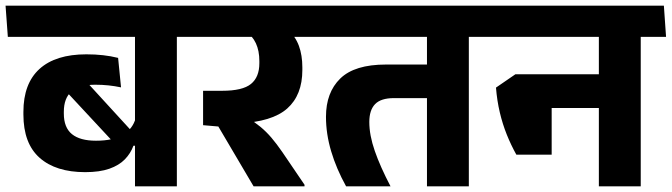

<svg xmlns="http://www.w3.org/2000/svg" viewBox="-43 -661 2383 681"><path d="M584.3 -568H435.8V0H584.3ZM405 -530.3H674.1L666 -640.8H396.9ZM-15.2 -530.3H612.2L604.4 -640.8H-23.3ZM174.3 -355.6 382.6 -131.6 435.9 -183 238.2 -398.9ZM40 -255.1Q40 -152.4 97.4 -101.4Q154.9 -50.4 259.1 -50.4Q310.4 -50.4 344.9 -62.5Q379.4 -74.7 399.9 -95.9Q420.5 -117.1 430.3 -144.1H445.6L438.4 -242.3Q427.9 -204 393.4 -182.9Q358.8 -161.9 297.4 -161.9Q241 -161.9 212.2 -185.2Q183.4 -208.6 183.4 -258.2V-264.4Q183.4 -313.2 210.8 -336.8Q238.1 -360.5 295 -360.5Q319.7 -360.5 342.2 -358.1Q364.7 -355.7 386.3 -351.1L375.9 -455.7Q349.8 -462.2 322.4 -465.2Q295 -468.3 263.3 -468.3Q154.3 -468.3 97.1 -416.5Q40 -364.6 40 -264Z M1105 -530.3 1096.9 -640.8H626.9L634.8 -530.3ZM1037.1 0V-5.7L958.3 -121.7Q937.9 -151.3 919.8 -172.5Q901.6 -193.8 880.8 -211.1Q859.9 -228.3 832 -245.6V-286.6L677.3 -339V-217L731.4 -212.3L856.5 0ZM978.6 -555.3H823.9Q852.5 -533.8 864.7 -507.3Q876.9 -480.7 876.9 -444.5V-436.8Q876.9 -387.4 847.1 -363.2Q817.4 -339 744.9 -339H677.3L755.2 -221.8L802.4 -223.3Q922.2 -228.6 975.8 -276.2Q1029.4 -323.9 1029.4 -412.8V-422Q1029.4 -465 1017.2 -498.3Q1005 -531.5 978.6 -555.3Z M1619.9 -568H1471.4V0H1619.9ZM1440.6 -530.3H1709.7L1701.9 -640.8H1432.8ZM1051.7 -530.3H1661.2L1653.5 -640.8H1044ZM1184.6 0H1342.2Q1305.7 -69.7 1286.3 -125.6Q1266.9 -181.4 1266.9 -228.2Q1266.9 -270.6 1287.5 -291.8Q1308.1 -313 1354.2 -313H1530.3V-432.1H1326.1Q1214.8 -432.1 1164 -382.6Q1113.2 -333.1 1113.2 -246.8Q1113.2 -186.1 1131.6 -124.4Q1149.9 -62.7 1184.6 0Z M2229.6 -568H2081.1V0H2229.6ZM2050.3 -530.3H2319.4L2311.7 -640.8H2042.6ZM2269.4 -530.3 2261.7 -640.8H1660.5L1668.6 -530.3ZM2140.4 -397.7H1859.4V-277.9H2140.4ZM1788.5 -112.3H1913.7V-397.7H1785.2L1716.2 -350.3Q1719.9 -303.9 1729.7 -262.5Q1739.5 -221 1754.5 -183.6Q1769.6 -146.1 1788.5 -112.3Z"/></svg>

Font: Anek Devanagari Medium
Style: Regular
Weight: 500
Designer: Kailash Malviya (Devanagari) & Yesha Goshar (Latin)
Foundry: Ek Type
Version: Version 1.003